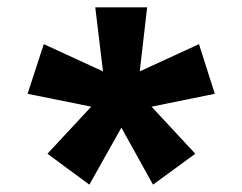

<svg xmlns="http://www.w3.org/2000/svg" viewBox="-20 -740 659 522"><path d="M55 -485 99 -620 260 -546 239 -720H380L360 -546L521 -620L564 -485L392 -450L511 -322L396 -238L310 -393L223 -238L109 -322L228 -450Z"/></svg>

Font: Radio Canada
Style: Regular
Weight: 400
Designer: Charles Daoud, Etienne Aubert Bonn, Alexandre Saumier Demers, Jacques Le Bailly
Foundry: Radio-Canada
Version: Version 2.104;gftools[0.9.28.dev5+ged2979d]